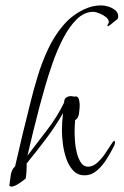

<svg xmlns="http://www.w3.org/2000/svg" viewBox="-20 -666 459 713"><path d="M22 27Q20 27 17 25.5Q14 24 15 21Q17 6 20 -15.5Q23 -37 36 -48Q63 -167 93 -285Q104 -330 119.5 -381.5Q135 -433 158 -482.5Q181 -532 214.5 -571.5Q248 -611 294 -632Q324 -646 356 -646Q368 -646 382.5 -641.5Q397 -637 408 -628Q419 -619 419 -605Q419 -602 417 -596Q414 -594 406 -587Q398 -580 390.5 -574.5Q383 -569 381 -568Q379 -570 379 -571Q379 -574 381.5 -577Q384 -580 384 -584Q384 -594 373.5 -602.5Q363 -611 349 -616.5Q335 -622 326 -622Q293 -622 265 -594.5Q237 -567 214.5 -523.5Q192 -480 175 -431Q158 -382 146 -339.5Q134 -297 127 -271Q103 -180 82 -88Q117 -134 155 -183.5Q193 -233 218 -285Q218 -298 225.5 -303.5Q233 -309 243 -309Q248 -309 256 -307Q258 -308 261 -308Q271 -308 273.5 -295.5Q276 -283 276 -276Q276 -265 273.5 -245.5Q271 -226 259 -220Q258 -208 257.5 -196Q257 -184 257 -171Q257 -160 258.5 -139.5Q260 -119 265.5 -97.5Q271 -76 281 -61.5Q291 -47 307 -47Q325 -47 341 -61.5Q357 -76 370 -95Q383 -114 392 -128.5Q401 -143 404 -143Q407 -143 407 -137Q407 -131 403 -123Q393 -103 377.5 -77.5Q362 -52 341 -33.5Q320 -15 294 -15Q268 -15 251.5 -33Q235 -51 226 -77.5Q217 -104 213.5 -132Q210 -160 210 -179Q210 -196 211 -213Q212 -230 214 -246Q186 -197 150.5 -150Q115 -103 79 -59V-49Q79 -27 76 -4Q69 3 51 15Q33 27 22 27Z"/></svg>

Font: Moon Dance
Style: Regular
Weight: 400
Designer: Robert E. Leuschke
Foundry: Robert E. Leuschke
Version: Version 1.010; ttfautohint (v1.8.3)